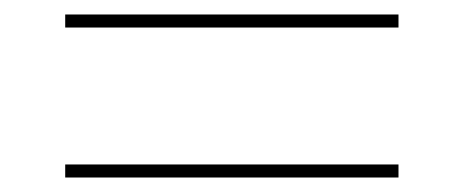

<svg xmlns="http://www.w3.org/2000/svg" viewBox="-20 -478 640 265"><path d="M70 -440V-458H530V-440ZM70 -233V-251H530V-233Z"/></svg>

Font: Grandiflora One
Style: Regular
Weight: 400
Designer: Haesung Cho
Foundry: JAMO
Version: Version 1.000; ttfautohint (v1.8.4.7-5d5b);gftools[0.9.28]